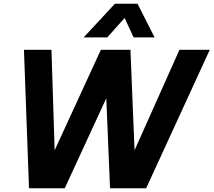

<svg xmlns="http://www.w3.org/2000/svg" viewBox="-20 -1006 1141 1026"><path d="M427 -806 594 -986H715L806 -806H694L646 -910L553 -806ZM135 0 108 -740H255L272 -203L519 -740H677L699 -203L939 -740H1101L761 0H568L548 -481L326 0Z"/></svg>

Font: Be Vietnam Pro
Style: Bold Italic
Weight: 700
Italic angle: -12°
Designer: Lam Bao, Tony Le, Vietanh Nguyen
Foundry: Yellow Type Foundry
Version: Version 1.002; ttfautohint (v1.8.3)